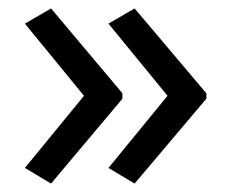

<svg xmlns="http://www.w3.org/2000/svg" viewBox="-20 -542 549 455"><path d="M469 -308 299 -107 237 -144 377 -315 237 -486 299 -522 469 -321ZM270 -308 101 -107 39 -144 179 -315 39 -486 101 -522 270 -321Z"/></svg>

Font: Noto Sans Tamil UI
Style: Regular
Weight: 400
Designer: Jelle Bosma - Monotype Design Team
Foundry: Monotype Imaging Inc.
Version: Version 2.004